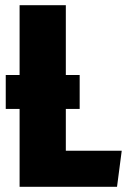

<svg xmlns="http://www.w3.org/2000/svg" viewBox="-20 -715 489 735"><path d="M446 -138 428 0H55V-298H2V-428H55V-695H232V-428H285V-298H232V-138Z"/></svg>

Font: Fira Sans Compressed ExtraBold
Style: Regular
Weight: 800
Width: 1
Designer: bBox Type GmbH & Carrois Corporate GbR & Edenspiekermann AG
Foundry: bBox Type GmbH & Carrois Corporate GbR & Edenspiekermann AG
Version: Version 4.301